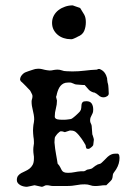

<svg xmlns="http://www.w3.org/2000/svg" viewBox="-20 -700 498 724"><path d="M43.5 -21Q43.5 -31.2 48.3 -37.4Q53.2 -43.5 60.3 -47.4Q67.4 -51.3 75.7 -54.9Q84 -58.6 91.1 -64Q98.1 -69.3 103 -78.1Q107.9 -86.9 107.9 -101.6Q107.9 -105.5 107.9 -109.1Q107.9 -112.8 106.9 -116.7Q105.5 -125.5 105.5 -135.3Q105.5 -143.1 106.9 -151.4Q107.9 -155.3 107.9 -158.4Q107.9 -161.6 107.9 -165.5Q107.9 -170.9 107.4 -175.3Q106.9 -179.7 106 -185.1Q105.5 -190.4 105 -196.3Q104.5 -202.1 104.5 -208Q104.5 -213.4 105 -218.5Q105.5 -223.6 106 -229Q106.9 -234.4 107.9 -239.5Q108.9 -244.6 108.9 -250Q108.9 -258.8 107.2 -267.8Q105.5 -276.9 103.5 -285.6Q101.6 -293 100.3 -301Q99.1 -309.1 99.1 -316.9Q99.1 -319.8 99.6 -322.5Q100.1 -325.2 101.1 -327.6Q102.5 -332.5 102.5 -337.9Q102.5 -338.4 102.3 -338.6Q102.1 -338.9 102.1 -339.8V-341.3Q101.6 -342.8 100.3 -345.5Q99.1 -348.1 97.7 -350.8Q96.2 -353.5 95 -356Q93.8 -358.4 93.3 -358.9Q91.3 -360.8 86.4 -366Q81.5 -371.1 76.2 -376.7Q70.8 -382.3 65.7 -387.2Q60.5 -392.1 58.6 -393.6Q58.1 -394.5 56.9 -396.5Q55.7 -398.4 55.7 -399.4Q55.7 -409.2 63 -417.5Q70.3 -425.8 78.1 -428.2Q81.5 -429.7 87.2 -431.6Q92.8 -433.6 98.4 -435.3Q104 -437 108.4 -438.5Q112.8 -439.9 113.8 -439.9Q114.7 -439.9 118.7 -440.4Q122.6 -440.9 124.5 -440.9Q131.3 -440.9 137.5 -439.5Q143.6 -438 149.9 -436.5Q153.8 -436 158.2 -435.1Q162.6 -434.1 167 -434.1Q171.4 -434.1 174.8 -434.6Q178.2 -435.1 182.1 -436Q185.5 -436.5 189 -437Q192.4 -437.5 196.3 -437.5Q205.6 -437.5 213.4 -434.6Q221.2 -431.6 229.5 -431.6Q230 -431.6 232.9 -431.4Q235.8 -431.2 239.5 -431.2Q243.2 -431.2 246.8 -430.9Q250.5 -430.7 252.9 -430.7Q276.4 -430.7 299.6 -433.6Q322.8 -436.5 346.2 -437.5Q348.6 -439.5 350.3 -439.7Q352.1 -439.9 355.5 -439.9Q368.2 -434.6 374.5 -425.8Q380.9 -417 383.8 -405.3Q383.8 -404.3 384 -401.4Q384.3 -398.4 384.8 -395Q385.3 -391.6 385.7 -388.7Q386.2 -385.7 386.7 -385.3Q386.7 -384.8 387.2 -383.5Q387.7 -382.3 388.2 -378.2Q388.7 -374 389.2 -366.7Q389.6 -359.4 390.1 -347.2Q390.1 -340.8 383.5 -336.9Q377 -333 371.6 -333Q366.2 -333 362.8 -334Q359.4 -335 356.4 -336.9Q353.5 -338.9 350.6 -341.6Q347.7 -344.2 343.3 -347.2Q342.8 -347.2 340.6 -348.4Q338.4 -349.6 337.4 -350.6Q336.9 -350.6 333 -351.3Q329.1 -352.1 328.1 -353Q318.4 -356.9 312.7 -364Q307.1 -371.1 299.3 -379.4Q296.9 -379.4 291.7 -379.6Q286.6 -379.9 280.5 -380.4Q274.4 -380.9 269 -381.3Q263.7 -381.8 261.7 -382.8Q260.7 -382.8 255.9 -385.3Q251 -387.7 249.5 -387.7Q249 -388.7 243.9 -388.7Q238.8 -388.7 236.3 -388.7Q226.6 -388.7 219.7 -385.3Q212.9 -381.8 208 -376Q203.1 -370.1 200 -362.5Q196.8 -355 194.8 -347.2Q194.8 -346.2 193.6 -341.3Q192.4 -336.4 191.4 -334.5Q191.4 -333.5 192.1 -331.8Q192.9 -330.1 194.8 -320.8Q194.8 -305.7 190.7 -290.8Q186.5 -275.9 186.5 -260.3Q186.5 -255.9 189.5 -253.4Q192.4 -251 196.5 -250Q200.7 -249 205.3 -248.8Q210 -248.5 213.4 -248.5H224.6Q227.1 -248.5 231.2 -249Q235.4 -249.5 239.3 -250Q243.2 -250.5 246.3 -251Q249.5 -251.5 249.5 -252Q250 -252 252.4 -253.7Q254.9 -255.4 257.6 -257.6Q260.3 -259.8 263.2 -262.2Q266.1 -264.6 267.6 -266.1Q269 -267.6 271.2 -269.5Q273.4 -271.5 275.6 -273.7Q277.8 -275.9 279.5 -277.8Q281.2 -279.8 281.7 -280.3Q286.1 -286.1 286.4 -293Q286.6 -299.8 287.4 -305.4Q288.1 -311 291.5 -314.7Q294.9 -318.4 305.7 -318.4Q319.8 -318.4 325.7 -309.6Q331.5 -300.8 331.5 -287.1Q331.5 -278.8 329.6 -273.9Q327.6 -269 325.4 -265.1Q323.2 -261.2 321.5 -256.8Q319.8 -252.4 319.8 -245.6Q319.8 -239.3 322.3 -235.1Q324.7 -231 325.7 -225.6L328.1 -193.4Q328.6 -192.9 329.3 -190.4Q330.1 -188 331.1 -184.8Q332 -181.6 333 -178.5Q334 -175.3 334 -173.3Q333.5 -170.9 333.3 -167.5Q333 -164.1 332.5 -160.6Q332 -156.7 331.5 -152.8Q331.1 -151.4 329.1 -149.2Q327.1 -147 324.5 -144.8Q321.8 -142.6 318.8 -140.6Q315.9 -138.7 314 -138.7Q312 -138.7 309.1 -138.9Q306.2 -139.2 305.7 -141.1Q304.7 -142.1 303.7 -147Q302.7 -151.9 302.7 -152.8Q300.3 -157.2 296.4 -163.6Q292.5 -169.9 287.6 -177Q282.7 -184.1 276.9 -190.9Q271 -197.8 265.1 -202.6Q259.8 -206.5 253.7 -207.3Q247.6 -208 243.7 -208L224.6 -201.7Q223.6 -201.7 220 -203.1Q216.3 -204.6 214.8 -204.6H212.9Q211.9 -204.6 211.4 -204.8Q210.9 -205.1 210 -205.1Q207.5 -205.1 203.6 -202.1Q199.7 -199.2 196 -195.1Q192.4 -190.9 189.5 -186.5Q186.5 -182.1 186.5 -179.2Q186.5 -178.2 186 -173.1Q185.5 -168 185.5 -164.6Q185.5 -163.6 185.5 -161.6Q185.5 -159.7 186 -157.7Q186 -155.8 186.5 -152.8Q186.5 -148.9 188 -138.9Q189.5 -128.9 191.4 -117.9Q193.4 -106.9 195.1 -96.9Q196.8 -86.9 197.3 -83Q204.1 -75.7 207 -69.6Q210 -63.5 212.6 -58.6Q215.3 -53.7 220.5 -51Q225.6 -48.3 236.8 -48.3Q249 -48.3 261 -50.8Q272.9 -53.2 285.2 -54.2H296.9Q297.9 -54.2 302.5 -56.6Q307.1 -59.1 308.1 -60.1L319.8 -62.5Q321.8 -63.5 325 -64.2Q328.1 -64.9 328.1 -65.9Q329.6 -66.9 335.4 -71.5Q341.3 -76.2 343.3 -76.7Q348.1 -80.6 353.5 -81.3Q358.9 -82 362.8 -85.9Q368.7 -90.8 374.3 -96.9Q379.9 -103 385.7 -108.4Q391.6 -113.8 398.7 -117.2Q405.8 -120.6 414.6 -120.6H424.8Q428.7 -118.2 429.7 -113.8Q430.7 -109.4 430.7 -105Q430.7 -82.5 418.5 -62.5Q418.5 -62 416.7 -59.6Q415 -57.1 412.8 -54.2Q410.6 -51.3 408.9 -48.6Q407.2 -45.9 406.7 -44.9Q406.2 -44.4 405.8 -42Q405.3 -39.6 405 -36.6Q404.8 -33.7 404.3 -31Q403.8 -28.3 403.3 -27.8Q403.3 -26.9 402.6 -24.9Q401.9 -22.9 400.9 -22Q399.9 -20.5 397.2 -17.6Q394.5 -14.6 391.1 -11.5Q387.7 -8.3 384.8 -5.4Q381.8 -2.4 380.9 -1.5H376.5Q367.7 -1.5 358.9 0Q348.6 1.5 338.4 1.5Q328.1 1.5 319.8 -1.7Q311.5 -4.9 299.3 -4.9Q296.9 -4.9 291.5 -4.6Q286.1 -4.4 285.2 -4.4L262.2 -1Q251.5 1 240.2 1.2Q229 1.5 217.8 1.5H182.1Q174.3 1.5 168.5 0Q162.6 -1.5 155.8 -1.5Q150.9 -1.5 146.2 1.5Q141.6 4.4 137.2 4.4L110.4 -1.5Q109.9 -1.5 106.4 -0.7Q103 0 98.6 1Q94.2 2 89.4 2.9Q84.5 3.9 81.5 4.4Q75.7 4.4 69.1 2.9Q62.5 1.5 56.9 -1.7Q51.3 -4.9 47.4 -9.5Q43.5 -14.2 43.5 -21ZM176.3 -613.8Q176.3 -628.9 183.1 -641.4Q189.9 -653.8 200.9 -662.1Q211.9 -670.4 225.6 -675Q239.3 -679.7 253.4 -679.7H254.4Q255.9 -679.2 259.8 -677.7Q263.7 -676.3 268.1 -674.8Q272.5 -673.3 276.6 -671.9Q280.8 -670.4 282.2 -669.9Q291.5 -655.8 297.6 -644.8Q303.7 -633.8 303.7 -616.7Q303.7 -598.1 297.4 -583.3Q291 -568.4 272.5 -561.5Q272.5 -561 272 -561Q270.5 -560.1 267.3 -558.6Q264.2 -557.1 261 -555.7Q257.8 -554.2 254.9 -553.2Q252 -552.2 251 -552.2H246.1Q232.4 -552.2 220 -556.4Q207.5 -560.5 197.8 -568.6Q188 -576.7 182.1 -588.1Q176.3 -599.6 176.3 -613.8Z"/></svg>

Font: IM FELL English SC
Style: Regular
Weight: 400
Designer: Igino Marini
Foundry: Igino Marini
Version: 3.00